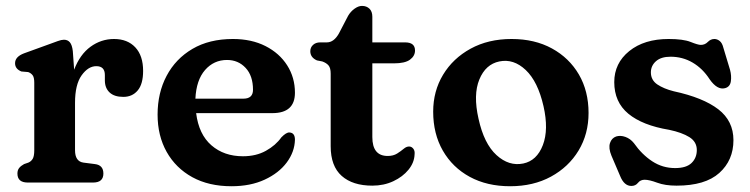

<svg xmlns="http://www.w3.org/2000/svg" viewBox="-20 -618 2540 650"><path d="M226.5 -445 231 -382Q250.5 -433.5 286.5 -459.8Q322.5 -486 366 -486Q411.5 -486 438 -457.8Q464.5 -429.5 464.5 -378Q464.5 -333.5 446.2 -311.8Q428 -290 397.5 -290Q367 -290 351 -305Q335 -320 335 -346V-364Q335 -394 306 -394Q278.5 -394 256.2 -362.8Q234 -331.5 234 -270V-109.5Q234 -71.5 262.5 -67.5L301.5 -62.5Q330 -59 330 -30.5Q330 0 295 0H74Q39 0 39 -30.5Q39 -42 44.8 -49.2Q50.5 -56.5 61.5 -62.5L76 -67.5Q85.5 -71.5 90.8 -80.5Q96 -89.5 96 -109.5V-338Q96 -356 90.5 -363.2Q85 -370.5 75.5 -374L52.5 -376Q31 -384.5 31 -404Q31 -426 61.5 -437.5L147 -468.5Q163.5 -474.5 175.8 -479Q188 -483.5 196.5 -483.5Q209 -483.5 216.5 -474.8Q224 -466 226.5 -445Z M978.5 -304Q978.5 -235 902 -235H644Q653 -163 695.8 -126Q738.5 -89 802.5 -89Q847 -89 880.2 -107.5Q913.5 -126 932.5 -153Q949.5 -170.5 960 -169.5Q978.5 -168.5 978.5 -145Q977.5 -104 950.8 -68Q924 -32 876 -9.8Q828 12.5 763.5 12.5Q687 12.5 631 -18.2Q575 -49 544.2 -103.8Q513.5 -158.5 513.5 -230Q513.5 -303.5 544 -361.2Q574.5 -419 631.5 -452.5Q688.5 -486 768.5 -486Q831.5 -486 878.8 -462Q926 -438 952.2 -396.8Q978.5 -355.5 978.5 -304ZM748.5 -415Q704 -415 674.2 -381Q644.5 -347 641.5 -284H804Q836.5 -284 836.5 -314Q836.5 -361.5 811.5 -388.2Q786.5 -415 748.5 -415Z M1071 -410 1053 -413.5Q1030.5 -423.5 1030.5 -444.5Q1030.5 -457.5 1039.8 -466Q1049 -474.5 1064 -474.5H1086.5Q1110.5 -474.5 1127.5 -505L1158.5 -564.5Q1167 -579 1180.2 -588.5Q1193.5 -598 1205.5 -598Q1221 -598 1230.8 -588.5Q1240.5 -579 1240.5 -561.5V-474.5H1351.5Q1385 -474.5 1385 -447Q1385 -428.5 1368 -416Q1351 -403.5 1313.5 -403.5H1240.5V-154Q1240.5 -90 1292.5 -90Q1311.5 -90 1324.5 -98.2Q1337.5 -106.5 1347 -114.5Q1356.5 -122.5 1366 -122Q1374 -121.5 1379.5 -114.2Q1385 -107 1383.5 -95Q1382.5 -67.5 1363 -43.5Q1343.5 -19.5 1311.5 -4.5Q1279.5 10.5 1240.5 10.5Q1174 10.5 1136.8 -22.5Q1099.5 -55.5 1099.5 -123V-368.5Q1099.5 -388 1092.2 -396.5Q1085 -405 1071 -410Z M1712 -486Q1790 -486 1848.5 -454Q1907 -422 1939.8 -365.8Q1972.5 -309.5 1972.5 -235.5Q1972.5 -164.5 1938.8 -108.5Q1905 -52.5 1845.2 -20Q1785.5 12.5 1707 12.5Q1629 12.5 1570.5 -19.2Q1512 -51 1479.2 -108Q1446.5 -165 1446.5 -240Q1446.5 -309.5 1480 -365Q1513.5 -420.5 1573.2 -453.2Q1633 -486 1712 -486ZM1751.5 -64.5Q1797.5 -74 1817.8 -126.8Q1838 -179.5 1820 -258.5Q1801 -342 1759.8 -381Q1718.5 -420 1670.5 -410Q1624 -400.5 1602.8 -349Q1581.5 -297.5 1600 -216Q1618.5 -131.5 1660.8 -93Q1703 -54.5 1751.5 -64.5Z M2250 -426Q2218 -426 2200.8 -410.8Q2183.5 -395.5 2183.5 -373Q2183.5 -347 2205.2 -332.2Q2227 -317.5 2261 -309Q2360.5 -287.5 2411.8 -248Q2463 -208.5 2463 -143.5Q2463 -75.5 2415.2 -32.5Q2367.5 10.5 2270.5 10.5Q2231.5 10.5 2204.8 0.5Q2178 -9.5 2162.5 -9.5Q2148 -9.5 2139.8 1Q2131.5 11.5 2117.5 11.5Q2093 11.5 2079.5 -22L2050 -91Q2039.5 -116.5 2045 -133.5Q2050.5 -150.5 2066 -156Q2080.5 -160.5 2097.2 -154.5Q2114 -148.5 2126 -133.5Q2153 -95 2188 -72Q2223 -49 2265.5 -49Q2303.5 -49 2321.2 -66.2Q2339 -83.5 2339 -110Q2339 -138 2313.8 -153.8Q2288.5 -169.5 2245.5 -178.5Q2155 -193.5 2107.2 -233Q2059.5 -272.5 2059.5 -340Q2059.5 -404 2110.2 -445Q2161 -486 2243.5 -486Q2293 -486 2318 -476Q2343 -466 2352.5 -466Q2366.5 -466 2376.2 -476Q2386 -486 2398.5 -486Q2408 -486 2416.5 -479.2Q2425 -472.5 2429 -456L2451.5 -381.5Q2457 -361 2454.2 -342.5Q2451.5 -324 2434.5 -319.5Q2408.5 -312.5 2382.5 -349.5Q2359 -386 2325 -406Q2291 -426 2250 -426Z"/></svg>

Font: Fraunces 9pt S100 SemiBold
Style: Regular
Weight: 600
Version: Version 1.000; ttfautohint (v1.8.3)